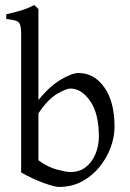

<svg xmlns="http://www.w3.org/2000/svg" viewBox="-20 -716 507 749"><path d="M426.8 -220.7Q426.8 -181.6 411.6 -140.6Q396.5 -99.6 368.2 -64.7Q339.8 -29.8 300 -8.3Q260.3 13.2 210.4 13.2Q193.4 13.2 152.3 -1.5Q111.3 -16.1 62.5 -43V-582Q62.5 -608.4 58.1 -620.1Q53.7 -631.8 41.3 -635.5Q28.8 -639.2 4.4 -642.1V-660.2Q33.7 -667 60.8 -674.8Q87.9 -682.6 113.3 -696.3Q117.7 -692.4 122.1 -688.5Q126.5 -684.6 129.9 -680.7V-326.2Q174.8 -380.4 217.8 -405.8Q260.7 -431.2 286.1 -431.2Q347.2 -431.2 387 -375.2Q426.8 -319.3 426.8 -220.7ZM365.7 -183.1Q365.7 -272.9 331.8 -321.8Q297.9 -370.6 254.4 -370.6Q238.8 -370.6 203.1 -350.1Q167.5 -329.6 129.9 -273.9V-90.8Q166 -64 202.4 -54.4Q238.8 -44.9 254.4 -44.9Q291 -44.9 315.7 -64.9Q340.3 -85 353 -116.7Q365.7 -148.4 365.7 -183.1Z"/></svg>

Font: Dai Banna SIL Light
Style: Regular
Weight: 300
Designer: Victor Gaultney
Foundry: SIL International
Version: Version 4.000